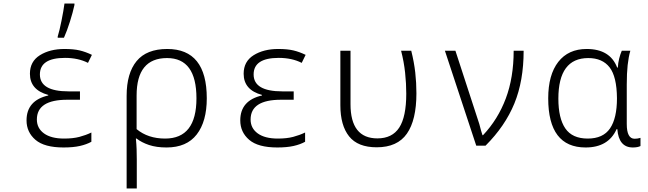

<svg xmlns="http://www.w3.org/2000/svg" viewBox="-20 -818 3640 1078"><path d="M339 -606Q356 -644 372.5 -696Q389 -748 398 -790V-798H342Q337 -760 325.5 -702.5Q314 -645 304 -613V-606ZM493 -22V-74Q462 -59 426 -49.5Q390 -40 340 -40Q267 -40 227 -69Q187 -98 187 -147Q187 -258 358 -258H429V-305H365Q204 -305 204 -400Q204 -493 345 -493Q419 -493 474 -465L496 -510Q461 -527 427 -535Q393 -543 342 -543Q260 -543 204 -508Q148 -473 148 -404Q148 -313 251 -285V-282Q129 -254 129 -142Q129 -76 179 -33Q229 10 337 10Q391 10 428.5 1.5Q466 -7 493 -22Z M747 -93V-282Q747 -492 918 -492Q1083 -492 1083 -266Q1083 -40 907 -40Q811 -40 747 -93ZM748 240V77Q748 47 747 19.5Q746 -8 743 -40H747Q775 -18 816.5 -4Q858 10 915 10Q1028 10 1084.5 -63Q1141 -136 1141 -266Q1141 -543 919 -543Q803 -543 747 -475Q691 -407 691 -280V240Z M1693 -22V-74Q1662 -59 1626 -49.5Q1590 -40 1540 -40Q1467 -40 1427 -69Q1387 -98 1387 -147Q1387 -258 1558 -258H1629V-305H1565Q1404 -305 1404 -400Q1404 -493 1545 -493Q1619 -493 1674 -465L1696 -510Q1661 -527 1627 -535Q1593 -543 1542 -543Q1460 -543 1404 -508Q1348 -473 1348 -404Q1348 -313 1451 -285V-282Q1329 -254 1329 -142Q1329 -76 1379 -33Q1429 10 1537 10Q1591 10 1628.5 1.5Q1666 -7 1693 -22Z M2318 -294Q2318 -353 2311.5 -411Q2305 -469 2289 -533H2232Q2248 -471 2254.5 -410Q2261 -349 2261 -292Q2261 -162 2221.5 -101.5Q2182 -41 2099 -41Q1948 -41 1948 -233V-533H1891V-227Q1891 -114 1940 -52.5Q1989 9 2095 9Q2211 9 2264.5 -67.5Q2318 -144 2318 -294Z M2706 0Q2816 -110 2868 -237Q2920 -364 2920 -533H2864Q2864 -383 2820 -265.5Q2776 -148 2692 -59H2689Q2686 -69 2681 -84.5Q2676 -100 2671 -122L2537 -533H2478L2654 0Z M3442 -93H3446Q3454 10 3533 10Q3560 10 3576 2V-44Q3560 -39 3543 -39Q3499 -39 3499 -122V-343Q3499 -407 3504 -452.5Q3509 -498 3519 -533H3471Q3463 -515 3456.5 -489.5Q3450 -464 3449 -439H3445Q3405 -543 3274 -543Q3171 -543 3114.5 -470.5Q3058 -398 3058 -266Q3058 10 3268 10Q3396 10 3442 -93ZM3280 -40Q3193 -40 3154 -97Q3115 -154 3115 -264Q3115 -492 3283 -492Q3362 -492 3402.5 -440Q3443 -388 3444 -266Q3444 -154 3405 -97Q3366 -40 3280 -40Z"/></svg>

Font: Noto Sans Mono UI Light
Style: Regular
Weight: 300
Designer: Monotype Design team
Foundry: Monotype Imaging Inc.
Version: 1.000